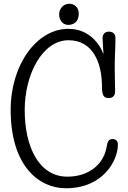

<svg xmlns="http://www.w3.org/2000/svg" viewBox="-20 -992 686 1026"><path d="M610 -219C610 -238 599 -249 581 -249C557 -249 554 -230 549 -203C533 -116 457 -48 340 -48C187 -48 112 -209 112 -404C112 -597 208 -777 346 -777C476 -777 525 -658 525 -527C525 -478 537 -468 561 -468C590 -468 595 -490 595 -502C595 -544 593 -592 593 -634C593 -682 597 -743 597 -790C597 -799 594 -823 561 -823C537 -823 528 -804 528 -788C528 -787 528 -785 533 -702C513 -758 455 -838 345 -838C177 -838 37 -647 37 -405C37 -106 187 14 332 14C532 14 610 -135 610 -219ZM296 -916C296 -880 318 -859 345 -859C370 -859 401 -872 401 -920C401 -951 378 -972 352 -972C312 -972 296 -938 296 -916Z"/></svg>

Font: Life Savers
Style: Bold
Weight: 700
Designer: Pablo Impallari, Rodrigo Fuenzalida, Brenda Gallo
Foundry: Pablo Impallari, Rodrigo Fuenzalida, Brenda Gallo
Version: Version 3.000